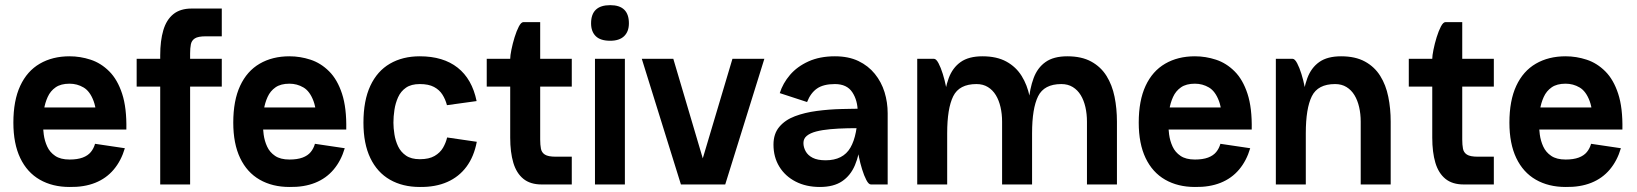

<svg xmlns="http://www.w3.org/2000/svg" viewBox="-20 -734 6513 764"><path d="M358.2 -161.8 476.8 -144.2Q462.2 -94.5 432.6 -59.4Q403 -24.2 358.9 -6.6Q314.8 11 256.8 10Q189 10 138.4 -19Q87.8 -48 60.5 -105.2Q33.2 -162.5 33.2 -246Q33.2 -333.8 60.5 -392.5Q87.8 -451.2 138.4 -480.6Q189 -510 256.8 -510Q299.5 -510 340.6 -496.5Q381.8 -483 414.6 -450.2Q447.5 -417.5 466 -361Q484.5 -304.5 482.8 -218.5H364Q367.2 -292.2 352.6 -331.6Q338 -371 312.5 -386Q287 -401 256.8 -401Q222.2 -401 201.4 -386.5Q180.5 -372 169.8 -348.2Q159 -324.5 154.9 -297.6Q150.8 -270.8 150.8 -246Q150.8 -224.5 154.1 -198.9Q157.5 -173.2 167.9 -150.8Q178.2 -128.2 199.5 -113.8Q220.8 -99.2 256.8 -99.2Q288.2 -99.2 309 -107Q329.8 -114.8 341.4 -129Q353 -143.2 358.2 -161.8ZM59.5 -306.5H459.5V-218.5H59.5Z M523.8 -500H862.5V-389.5H523.8ZM617.5 -499.5V-513.5Q617.5 -572 629.9 -613.8Q642.2 -655.5 669.9 -677.8Q697.5 -700 742.5 -700H862.5V-589.5H798.8Q768 -589.5 755.2 -581.1Q742.5 -572.8 739.5 -557.6Q736.5 -542.5 736.5 -521.2V-499.5ZM617.5 -479.5H736.5V0H617.5Z M1233.2 -161.8 1351.8 -144.2Q1337.2 -94.5 1307.6 -59.4Q1278 -24.2 1233.9 -6.6Q1189.8 11 1131.8 10Q1064 10 1013.4 -19Q962.8 -48 935.5 -105.2Q908.2 -162.5 908.2 -246Q908.2 -333.8 935.5 -392.5Q962.8 -451.2 1013.4 -480.6Q1064 -510 1131.8 -510Q1174.5 -510 1215.6 -496.5Q1256.8 -483 1289.6 -450.2Q1322.5 -417.5 1341 -361Q1359.5 -304.5 1357.8 -218.5H1239Q1242.2 -292.2 1227.6 -331.6Q1213 -371 1187.5 -386Q1162 -401 1131.8 -401Q1097.2 -401 1076.4 -386.5Q1055.5 -372 1044.8 -348.2Q1034 -324.5 1029.9 -297.6Q1025.8 -270.8 1025.8 -246Q1025.8 -224.5 1029.1 -198.9Q1032.5 -173.2 1042.9 -150.8Q1053.2 -128.2 1074.5 -113.8Q1095.8 -99.2 1131.8 -99.2Q1163.2 -99.2 1184 -107Q1204.8 -114.8 1216.4 -129Q1228 -143.2 1233.2 -161.8ZM934.5 -306.5H1334.5V-218.5H934.5Z M1650.5 10Q1582.2 10 1531.6 -19Q1481 -48 1453.6 -105.1Q1426.2 -162.2 1426.2 -245.8Q1426.2 -333.8 1453.6 -392.5Q1481 -451.2 1531.6 -480.6Q1582.2 -510 1650.5 -510Q1743.5 -510 1801 -464.8Q1858.5 -419.5 1876.5 -331.8L1758.5 -315.5Q1752.5 -338.5 1740.5 -357.5Q1728.5 -376.5 1707 -388Q1685.5 -399.5 1650.5 -399.5Q1616.2 -399.5 1595.5 -385.1Q1574.8 -370.8 1564.1 -347.1Q1553.5 -323.5 1549.5 -296.9Q1545.5 -270.2 1545.5 -245.8Q1545.5 -224.8 1549.5 -199.4Q1553.5 -174 1564.1 -151.6Q1574.8 -129.2 1595.5 -114.9Q1616.2 -100.5 1650.5 -100.5Q1687.2 -100.5 1709.2 -113.4Q1731.2 -126.2 1742.8 -146Q1754.2 -165.8 1759.2 -187L1877.2 -169.8Q1866.2 -111.2 1836.4 -70.9Q1806.5 -30.5 1759.8 -9.9Q1713 10.8 1650.5 10Z M1916.8 -500H2255.2V-389.5H1916.8ZM2010.2 -200H2129.5V-178.8Q2129.5 -157.8 2132.4 -142.5Q2135.2 -127.2 2148.1 -118.9Q2161 -110.5 2191.8 -110.5H2255.2V0H2135.2Q2090.2 0 2062.6 -22.4Q2035 -44.8 2022.6 -86.4Q2010.2 -128 2010.2 -186.5ZM2129.5 -200H2010.2V-500.2Q2010.2 -512.2 2015 -536.2Q2019.8 -560.2 2027.6 -585.6Q2035.5 -611 2044.6 -628.5Q2053.8 -646 2062.8 -646H2129.5Z M2332 -641.2Q2332 -713.5 2408.2 -713.5Q2482.5 -713.5 2482.5 -641.2Q2482.5 -608.5 2463.5 -590.1Q2444.5 -571.8 2408.2 -571.8Q2369.2 -571.8 2350.6 -590.1Q2332 -608.5 2332 -641.2ZM2347.5 -500H2466.5V0H2347.5Z M2745.5 0 2894.5 -500H3021.5L2865.8 0ZM2689.5 0 2533.8 -500H2659.2L2807.2 0Z M3191.5 -328 3082.8 -363.5Q3095.2 -402.8 3123.6 -436Q3152 -469.2 3197 -489.6Q3242 -510 3302.2 -510Q3356.5 -510 3395.9 -491.1Q3435.2 -472.2 3461.2 -440Q3487.2 -407.8 3499.8 -367.2Q3512.2 -326.8 3512.2 -283.2L3393 -287.5Q3393 -334.5 3371.4 -367Q3349.8 -399.5 3302.2 -399.5Q3256.8 -399.5 3231.1 -381.8Q3205.5 -364 3191.5 -328ZM3445.5 0Q3436.5 0 3427.4 -17.5Q3418.2 -35 3410.4 -60.4Q3402.5 -85.8 3397.8 -109.8Q3393 -133.8 3393 -145.8V-308.8L3512.2 -283.2V0ZM3428.8 -224.5Q3389.2 -224.5 3352.2 -223.6Q3315.2 -222.8 3283.5 -219.9Q3251.8 -217 3227.8 -210.8Q3203.8 -204.5 3190.4 -193.5Q3177 -182.5 3177 -165Q3177 -148.2 3185.8 -132.1Q3194.5 -116 3213.8 -106.1Q3233 -96.2 3265.2 -96.2Q3334.8 -96.2 3363.9 -146.4Q3393 -196.5 3393 -295.2H3411.8Q3411.8 -229.8 3405.5 -173.8Q3399.2 -117.8 3381.9 -76.6Q3364.5 -35.5 3330.9 -12.8Q3297.2 10 3242.5 10Q3187.5 10 3145.9 -11.5Q3104.2 -33 3081 -71Q3057.8 -109 3057.8 -158.5Q3057.8 -201.8 3081 -229.2Q3104.2 -256.8 3143.2 -271.5Q3182.2 -286.2 3230.6 -292.6Q3279 -299 3329.4 -300.2Q3379.8 -301.5 3425.2 -301.5Z M3967.5 0V-249.8H4086.8V0ZM4305.2 0V-249.8H4424.5V0ZM3967.5 -249.8Q3967.5 -280.8 3961.2 -307.9Q3955 -335 3942.6 -355.4Q3930.2 -375.8 3911 -387.6Q3891.8 -399.5 3865.5 -399.5Q3797 -399.5 3773 -351Q3749 -302.5 3749 -203.8Q3749 -203.8 3739.6 -203.8Q3730.2 -203.8 3730.2 -203.8Q3730.2 -269.5 3735 -325.6Q3739.8 -381.8 3755.1 -423.1Q3770.5 -464.5 3802.6 -487.2Q3834.8 -510 3889.5 -510Q3946.2 -510 3984.5 -489Q4022.8 -468 4045.2 -431.9Q4067.8 -395.8 4077.2 -349Q4086.8 -302.2 4086.8 -249.8ZM3629.8 0V-500H3696.5Q3705.2 -500 3714.5 -482.5Q3723.8 -465 3731.6 -439.6Q3739.5 -414.2 3744.2 -390.2Q3749 -366.2 3749 -354.2V0ZM4305.2 -249.8Q4305.2 -280.8 4299 -307.9Q4292.8 -335 4280.4 -355.4Q4268 -375.8 4248.8 -387.6Q4229.5 -399.5 4203.2 -399.5Q4134.8 -399.5 4110.8 -351Q4086.8 -302.5 4086.8 -203.8Q4086.8 -203.8 4077.4 -203.8Q4068 -203.8 4068 -203.8Q4068 -269.5 4072.8 -325.6Q4077.5 -381.8 4092.9 -423.1Q4108.2 -464.5 4140.4 -487.2Q4172.5 -510 4227.2 -510Q4284 -510 4322.2 -489Q4360.5 -468 4383 -431.9Q4405.5 -395.8 4415 -349Q4424.5 -302.2 4424.5 -249.8Z M4836.2 -161.8 4954.8 -144.2Q4940.2 -94.5 4910.6 -59.4Q4881 -24.2 4836.9 -6.6Q4792.8 11 4734.8 10Q4667 10 4616.4 -19Q4565.8 -48 4538.5 -105.2Q4511.2 -162.5 4511.2 -246Q4511.2 -333.8 4538.5 -392.5Q4565.8 -451.2 4616.4 -480.6Q4667 -510 4734.8 -510Q4777.5 -510 4818.6 -496.5Q4859.8 -483 4892.6 -450.2Q4925.5 -417.5 4944 -361Q4962.5 -304.5 4960.8 -218.5H4842Q4845.2 -292.2 4830.6 -331.6Q4816 -371 4790.5 -386Q4765 -401 4734.8 -401Q4700.2 -401 4679.4 -386.5Q4658.5 -372 4647.8 -348.2Q4637 -324.5 4632.9 -297.6Q4628.8 -270.8 4628.8 -246Q4628.8 -224.5 4632.1 -198.9Q4635.5 -173.2 4645.9 -150.8Q4656.2 -128.2 4677.5 -113.8Q4698.8 -99.2 4734.8 -99.2Q4766.2 -99.2 4787 -107Q4807.8 -114.8 4819.4 -129Q4831 -143.2 4836.2 -161.8ZM4537.5 -306.5H4937.5V-218.5H4537.5Z M5394.5 0V-249.8H5513.8V0ZM5394.5 -249.8Q5394.5 -280.8 5388.2 -307.9Q5382 -335 5369.6 -355.4Q5357.2 -375.8 5338 -387.6Q5318.8 -399.5 5292.5 -399.5Q5224 -399.5 5200 -351Q5176 -302.5 5176 -203.8Q5176 -203.8 5166.6 -203.8Q5157.2 -203.8 5157.2 -203.8Q5157.2 -269.5 5162 -325.6Q5166.8 -381.8 5182.1 -423.1Q5197.5 -464.5 5229.6 -487.2Q5261.8 -510 5316.5 -510Q5373.2 -510 5411.5 -489Q5449.8 -468 5472.2 -431.9Q5494.8 -395.8 5504.2 -349Q5513.8 -302.2 5513.8 -249.8ZM5056.8 0V-500H5123.5Q5132.2 -500 5141.5 -482.5Q5150.8 -465 5158.6 -439.6Q5166.5 -414.2 5171.2 -390.2Q5176 -366.2 5176 -354.2V0Z M5585.8 -500H5924.2V-389.5H5585.8ZM5679.2 -200H5798.5V-178.8Q5798.5 -157.8 5801.4 -142.5Q5804.2 -127.2 5817.1 -118.9Q5830 -110.5 5860.8 -110.5H5924.2V0H5804.2Q5759.2 0 5731.6 -22.4Q5704 -44.8 5691.6 -86.4Q5679.2 -128 5679.2 -186.5ZM5798.5 -200H5679.2V-500.2Q5679.2 -512.2 5684 -536.2Q5688.8 -560.2 5696.6 -585.6Q5704.5 -611 5713.6 -628.5Q5722.8 -646 5731.8 -646H5798.5Z M6311.2 -161.8 6429.8 -144.2Q6415.2 -94.5 6385.6 -59.4Q6356 -24.2 6311.9 -6.6Q6267.8 11 6209.8 10Q6142 10 6091.4 -19Q6040.8 -48 6013.5 -105.2Q5986.2 -162.5 5986.2 -246Q5986.2 -333.8 6013.5 -392.5Q6040.8 -451.2 6091.4 -480.6Q6142 -510 6209.8 -510Q6252.5 -510 6293.6 -496.5Q6334.8 -483 6367.6 -450.2Q6400.5 -417.5 6419 -361Q6437.5 -304.5 6435.8 -218.5H6317Q6320.2 -292.2 6305.6 -331.6Q6291 -371 6265.5 -386Q6240 -401 6209.8 -401Q6175.2 -401 6154.4 -386.5Q6133.5 -372 6122.8 -348.2Q6112 -324.5 6107.9 -297.6Q6103.8 -270.8 6103.8 -246Q6103.8 -224.5 6107.1 -198.9Q6110.5 -173.2 6120.9 -150.8Q6131.2 -128.2 6152.5 -113.8Q6173.8 -99.2 6209.8 -99.2Q6241.2 -99.2 6262 -107Q6282.8 -114.8 6294.4 -129Q6306 -143.2 6311.2 -161.8ZM6012.5 -306.5H6412.5V-218.5H6012.5Z"/></svg>

Font: Haskoy
Style: Regular
Weight: 400
Designer: Ertekin Erdin
Foundry: Ertekin Erdin
Version: Version 1.500